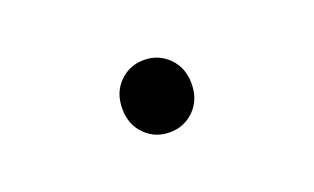

<svg xmlns="http://www.w3.org/2000/svg" viewBox="-36 -570 673 412"><g transform="rotate(-20 301.0 -363.5)"><path d="M300.8 -281.2Q267.6 -281.2 244.6 -304.2Q221.7 -327.1 221.7 -363.8Q221.7 -400.4 244.6 -423.3Q267.6 -446.3 300.8 -446.3Q334 -446.3 356.9 -423.3Q379.9 -400.4 379.9 -363.8Q379.9 -327.1 356.9 -304.2Q334 -281.2 300.8 -281.2Z"/></g></svg>

Font: Vazir Code Hack
Style: Code-Hack
Weight: 400
Foundry: DejaVu fonts team - Redesigned by Saber Rastikerdar
Version: Version 1.1.2